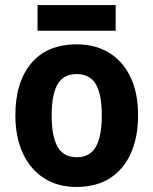

<svg xmlns="http://www.w3.org/2000/svg" viewBox="-20 -825 609 762"><path d="M528 -367Q528 -282 500 -218Q472 -154 417.5 -118.5Q363 -83 283 -83Q209 -83 154.5 -118Q100 -153 70.5 -217Q41 -281 41 -367Q41 -499 104 -574Q167 -649 286 -649Q357 -649 411.5 -616.5Q466 -584 497 -521Q528 -458 528 -367ZM185 -367Q185 -284 208.5 -242.5Q232 -201 285 -201Q337 -201 360.5 -242.5Q384 -284 384 -367Q384 -450 360.5 -490.5Q337 -531 284 -531Q232 -531 208.5 -490.5Q185 -450 185 -367ZM439 -805V-703H129V-805Z"/></svg>

Font: Noto Sans Telugu UI SemiCondensed
Style: Bold
Weight: 700
Width: 4
Designer: Jelle Bosma - Monotype Design Team
Foundry: Monotype Imaging Inc.
Version: Version 2.005; ttfautohint (v1.8.4.7-5d5b)